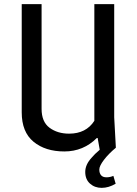

<svg xmlns="http://www.w3.org/2000/svg" viewBox="-20 -720 662 928"><path d="M532 -700V-153L540 -6Q505 23 482.5 52.5Q460 82 460 99.5Q460 117 468.5 127Q477 137 494.5 137Q512 137 528 130L539 168Q505 188 471.5 188Q438 188 415 167.5Q392 147 392 111Q392 75 424 41Q436 26 462 4L452 -53H448Q383 12 291 12Q199 12 142 -35Q85 -82 85 -177V-700H181V-194Q181 -131 219.5 -102.5Q258 -74 314 -74Q396 -74 436 -136V-700Z"/></svg>

Font: Magra
Style: Regular
Weight: 400
Designer: Viviana Monsalve
Foundry: Viviana Monsalve
Version: Version 1.001